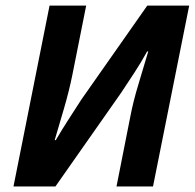

<svg xmlns="http://www.w3.org/2000/svg" viewBox="-20 -672 702 692"><path d="M28.6 0 158.6 -651.8H290.6L240.7 -401.5Q229.2 -344.8 211 -282.2Q192.8 -219.5 177.1 -167H181.1Q205.4 -208.2 227.8 -242.8Q250.2 -277.4 273.1 -313L510.8 -651.8H661.9L531.5 0H399.9L449.4 -250.3Q460.4 -308 479.4 -369.8Q498.3 -431.6 514.3 -486.6H510.3Q487 -444.5 464.2 -409.9Q441.3 -375.4 417.4 -338.8L179.8 0Z"/></svg>

Font: Source Sans Variable
Style: Italic
Weight: 200
Italic angle: -11°
Designer: Paul D. Hunt
Foundry: Adobe Systems Incorporated
Version: Version 3.006;hotconv 1.0.111;makeotfexe 2.5.65597